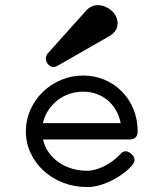

<svg xmlns="http://www.w3.org/2000/svg" viewBox="-20 -718 642 754"><path d="M451.7 -111.8Q462.4 -124 473.6 -124Q479 -124 485.1 -120.8Q491.2 -117.7 496.3 -113Q501.5 -108.4 504.9 -102.5Q508.3 -96.7 508.3 -90.8Q508.3 -80.1 498 -67.9Q487.8 -55.7 473.1 -43.9Q458.5 -32.2 442.4 -22.5Q426.3 -12.7 414.6 -6.8Q364.7 16.6 322.8 16.6Q272 16.6 228 -0.5Q184.1 -17.6 151.6 -47.1Q119.1 -76.7 100.3 -116.7Q81.5 -156.7 81.5 -202.6Q81.5 -247.1 99.4 -286.9Q117.2 -326.7 147.9 -356.7Q178.7 -386.7 219.7 -404.1Q260.7 -421.4 307.1 -421.4Q352.1 -421.4 391.1 -404.5Q430.2 -387.7 459 -358.4Q487.8 -329.1 504.2 -289.1Q520.5 -249 520.5 -202.6Q520.5 -170.4 488.8 -170.4H148.9Q155.3 -142.1 171.4 -119.4Q187.5 -96.7 210.4 -80.6Q233.4 -64.5 262.2 -55.9Q291 -47.4 322.8 -47.4Q336.9 -47.4 353.5 -51.8Q370.1 -56.2 387 -64.2Q403.8 -72.3 420.4 -84.2Q437 -96.2 451.7 -111.8ZM191.9 -312Q158.7 -278.8 148.4 -234.4H454.1Q448.2 -263.2 434.8 -286.1Q421.4 -309.1 401.9 -325Q382.3 -340.8 358.2 -349.4Q334 -357.9 307.1 -357.9Q239.3 -357.9 191.9 -312ZM169.4 -510.3 316.9 -674.8Q337.4 -697.8 364.7 -697.8Q378.9 -697.8 392.6 -692.1Q406.2 -686.5 417.2 -677Q428.2 -667.5 435.1 -654.3Q441.9 -641.1 441.9 -626.5Q441.9 -594.7 408.7 -575.7L208 -460.9Q202.6 -458 198.2 -456.3Q193.8 -454.6 189.5 -454.6Q185.1 -454.6 179.9 -457Q174.8 -459.5 170.4 -463.9Q166 -468.3 163.1 -474.6Q160.2 -481 160.2 -488.3Q160.2 -500.5 169.4 -510.3Z"/></svg>

Font: Erica Type
Style: Regular
Weight: 400
Designer: Peter Wiegel
Foundry: Peter Wiegel
Version: Version 1.000 2010 initial release